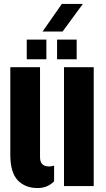

<svg xmlns="http://www.w3.org/2000/svg" viewBox="-20 -939 534 969"><path d="M32 -159V-600H182V-146Q182 -122 193.5 -110.5Q205 -99 228 -99Q239.5 -99 253 -103V-24Q220.5 10 169 10Q107 10 69.5 -29.2Q32 -68.5 32 -159ZM303 0V-600H453V0ZM268 -640V-739H367V-640ZM115 -640V-739H214V-640ZM195 -780 292 -919H398L296 -780Z"/></svg>

Font: Big Shoulders Stencil Display Thin Black
Style: Regular
Weight: 900
Version: Version 2.001